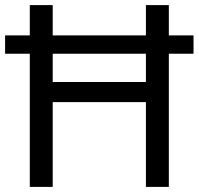

<svg xmlns="http://www.w3.org/2000/svg" viewBox="-20 -734 781 754"><path d="M97 0V-523H0V-595H97V-714H187V-595H553V-714H643V-595H740V-523H643V0H553V-333H187V0ZM187 -412H553V-523H187Z"/></svg>

Font: Noto Sans Tangsa
Style: Regular
Weight: 400
Designer: David Williams
Foundry: Google LLC
Version: Version 1.504